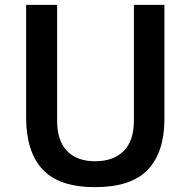

<svg xmlns="http://www.w3.org/2000/svg" viewBox="-20 -760 766 790"><path d="M371.5 10Q222.5 10 155 -63Q87.5 -136 87.5 -277V-740H215V-264.5Q215 -180.5 256 -138.5Q297 -96.5 371.5 -96.5Q446.5 -96.5 488.8 -138.5Q531 -180.5 531 -264.5V-740H656.5V-270Q656.5 -133.5 588.2 -61.8Q520 10 371.5 10Z"/></svg>

Font: 1883 Sans SemiBold
Style: Regular
Weight: 600
Designer: 1883 Sans project is a fork of Public Sans.
Version: Version 1.009